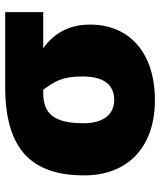

<svg xmlns="http://www.w3.org/2000/svg" viewBox="40 -632 603 722"><g transform="rotate(-90 341.0 -271.5)"><path d="M609 -233C609 -310 579 -368 520 -410H656V-553H375C136 -553 42 -450 42 -256C42 -86 155 10 324 10C509 10 609 -91 609 -233ZM238 -257C238 -369 273 -410 353 -410H364C395 -367 414 -339 414 -262C414 -189 387 -143 326 -143C265 -143 238 -193 238 -257Z"/></g></svg>

Font: Noto Sans UI Black
Style: Regular
Weight: 900
Designer: Monotype Design Team
Foundry: Monotype Imaging Inc.
Version: Version 1.901